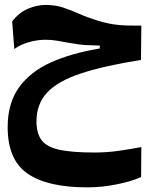

<svg xmlns="http://www.w3.org/2000/svg" viewBox="-20 -453 626 794"><path d="M340.8 321.8Q176.3 321.8 94 264.9Q11.7 208 11.7 72.8Q11.7 -26.4 58.6 -91.6Q105.5 -156.7 190.9 -195.1Q276.4 -233.4 392.6 -252.4V-264.6Q367.2 -265.1 338.9 -266.4Q310.5 -267.6 268.1 -275.4Q236.3 -281.2 214.1 -284.9Q191.9 -288.6 168.9 -288.6Q134.8 -288.6 99.9 -278.8Q64.9 -269 39.1 -250.5L30.3 -364.3Q59.1 -401.9 96.4 -417.2Q133.8 -432.6 168 -432.6Q209 -432.6 241.7 -421.6Q274.4 -410.6 308.3 -395.5Q342.3 -380.4 387.2 -366.7Q433.1 -353 472.4 -349.6Q511.7 -346.2 564.5 -347.2L563 -205.1Q408.7 -180.7 313.5 -148.9Q218.3 -117.2 174.6 -69.8Q130.9 -22.5 130.9 48.3Q130.9 99.6 152.8 127.7Q174.8 155.8 227.1 166.7Q279.3 177.7 370.1 177.7Q422.4 177.7 469.2 170.9Q516.1 164.1 564.5 155.3L563.5 279.3Q523.4 296.9 463.1 309.3Q402.8 321.8 340.8 321.8Z"/></svg>

Font: Cascadia Mono PL
Style: Bold
Weight: 700
Monospace: yes
Designer: Aaron Bell
Foundry: Saja Typeworks
Version: Version 2404.023; ttfautohint (v1.8.4)